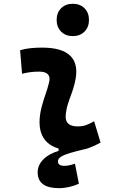

<svg xmlns="http://www.w3.org/2000/svg" viewBox="-20 -776 626 1003"><path d="M288.6 207Q176.8 207 176.8 124.5Q176.8 86.9 205.6 57.4Q234.4 27.8 286.1 12.2V-14.6L403.8 -9.3L415.5 4.9Q373.5 15.1 343.8 23.9Q314 32.7 298.3 43Q282.7 53.2 282.7 67.4Q282.7 90.3 316.4 90.3Q329.6 90.3 343.5 87.2Q357.4 84 371.6 79.1L392.1 183.6Q371.1 193.8 342.8 200.4Q314.5 207 288.6 207ZM360.4 -587.4Q322.8 -587.4 299.3 -610.8Q275.9 -634.3 275.9 -671.9Q275.9 -709.5 299.3 -732.9Q322.8 -756.3 360.4 -756.3Q397.9 -756.3 421.4 -732.9Q444.8 -709.5 444.8 -671.9Q444.8 -634.3 421.4 -610.8Q397.9 -587.4 360.4 -587.4ZM471.7 -142.6 505.4 -31.2Q475.6 -14.2 442.4 -2.2Q409.2 9.8 366.2 9.8Q272.5 9.8 227.3 -31.7Q182.1 -73.2 187 -153.3Q189.5 -188 198.5 -221.2Q207.5 -254.4 218.5 -285.6Q229.5 -316.9 236.3 -345.2Q243.7 -373 230.5 -387.5Q217.3 -401.9 184.6 -401.9Q138.2 -401.9 95.2 -390.6L85 -513.7Q113.8 -522 142.6 -524.7Q171.4 -527.3 200.2 -527.3Q307.6 -527.3 350.3 -481.4Q393.1 -435.5 371.1 -345.2Q363.8 -313.5 353.3 -285.9Q342.8 -258.3 334.2 -231Q325.7 -203.6 323.2 -172.4Q319.3 -115.7 385.3 -115.7Q409.7 -115.7 428 -121.8Q446.3 -127.9 471.7 -142.6Z"/></svg>

Font: Cascadia Mono NF
Style: Italic
Weight: 400
Italic angle: -10°
Monospace: yes
Designer: Aaron Bell
Foundry: Saja Typeworks
Version: Version 2404.023